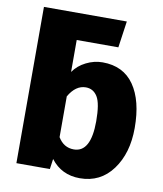

<svg xmlns="http://www.w3.org/2000/svg" viewBox="-85 -812 761 899"><g transform="rotate(10 296.0 -362.5)"><path d="M367 -535Q466 -535 517 -461.5Q568 -388 568 -258Q568 -138 510.5 -60Q453 18 355 18Q268 18 217 -49L210 0H51V-743H445L427 -617H229V-465Q251 -497 289 -516Q327 -535 367 -535ZM304 -110Q385 -110 385 -258Q385 -342 365.5 -374Q346 -406 310 -406Q262 -406 229 -349V-155Q256 -110 304 -110Z"/></g></svg>

Font: FiraGO ExtraBold
Style: Regular
Weight: 800
Designer: bBox Type
Foundry: bBox Type GmbH
Version: Version 1.001;PS 001.001;hotconv 1.0.88;makeotf.lib2.5.64775